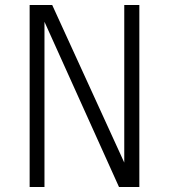

<svg xmlns="http://www.w3.org/2000/svg" viewBox="-20 -745 673 765"><path d="M475.1 -725.1H535.2V0H454.1L157.2 -658.2V0H98.1V-725.1H188L475.1 -97.2Z"/></svg>

Font: Stilu Light
Style: Regular
Weight: 300
Designer: Genilson Lima Santos
Foundry: Genilson Lima Santos
Version: Version 1.200;PS 001.200;hotconv 1.0.88;makeotf.lib2.5.64775